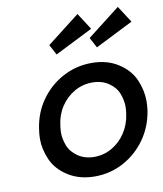

<svg xmlns="http://www.w3.org/2000/svg" viewBox="-87 -853 791 933"><g transform="rotate(-10 308.0 -386.0)"><path d="M307 10Q230 10 174.5 -25.5Q119 -61 96.5 -113Q74 -165 74 -215Q74 -238 78 -263Q89 -342 132.5 -403.5Q176 -465 242 -500.5Q308 -536 385 -536Q461 -536 516 -500.5Q571 -465 593.5 -412.5Q616 -360 616 -308Q616 -286 613 -263Q601 -184 557.5 -122.5Q514 -61 448.5 -25.5Q383 10 307 10ZM320 -84Q367 -84 407.5 -107.5Q448 -131 474.5 -171.5Q501 -212 508 -263Q511 -281 511 -298Q511 -329 498.5 -362.5Q486 -396 452 -419Q418 -442 371 -442Q324 -442 283 -418.5Q242 -395 215.5 -354.5Q189 -314 183 -263Q180 -244 180 -227Q180 -197 192.5 -164Q205 -131 239 -107.5Q273 -84 320 -84ZM424 -606 397 -657 558 -782 611 -700ZM225 -606 198 -657 359 -782 412 -700Z"/></g></svg>

Font: Lexend
Style: Italic
Weight: 400
Italic angle: -8.13011°
Designer: Bonnie Shaver-Troup, Thomas Jockin
Foundry: Lexend
Version: Version 1.007